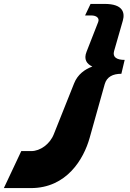

<svg xmlns="http://www.w3.org/2000/svg" viewBox="-198 -613 664 981"><path d="M439 -307C398 -307 376.1 -321 384.9 -352L429.7 -508C440.9 -548 430.7 -593 336.7 -593H264.7L236.7 -534H268.7C295.7 -534 311.6 -520 303.5 -500L244.4 -349C228.3 -309 245.8 -286 273.8 -273C235.6 -259 198.7 -233 180.6 -187L76.8 73C57.2 123 7.7 159 -38.3 159H-89.3L-178.3 348H-40.3C142.7 348 229.4 200 259.9 92L337 -183C347.8 -221 379.1 -236 422.1 -236Z"/></svg>

Font: Hussar Milosc
Style: Obl
Weight: 700
Foundry: Cannot Into Space Fonts
Version: Version 1.02